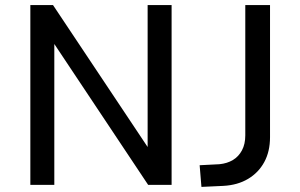

<svg xmlns="http://www.w3.org/2000/svg" viewBox="-20 -725 1178 753"><path d="M99 0V-705H188L562 -144H559V-705H653V0H561L190 -557H193V0ZM770 8 763 -77 841 -81Q871 -84 893.5 -97.5Q916 -111 929 -135.5Q942 -160 942 -194V-705H1039V-187Q1039 -131 1016.5 -89.5Q994 -48 953 -23.5Q912 1 856 4Z"/></svg>

Font: Nunito Sans 7pt SemiCondensed Medium
Style: Regular
Weight: 500
Width: 4
Designer: Vernon Adams
Foundry: Vernon Adams
Version: Version 3.101;gftools[0.9.27]